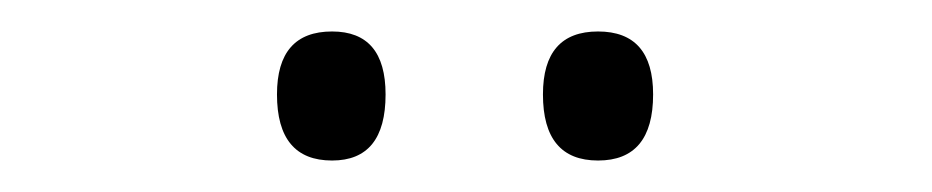

<svg xmlns="http://www.w3.org/2000/svg" viewBox="-20 -733 592 122"><path d="M325 -673Q325 -631 360 -631Q395 -631 395 -673Q395 -713 360 -713Q325 -713 325 -673ZM156 -673Q156 -631 191 -631Q225 -631 225 -673Q225 -713 191 -713Q156 -713 156 -673Z"/></svg>

Font: Noto Sans UI SemiCondensed Light
Style: Regular
Weight: 300
Width: 4
Designer: Monotype Design Team
Foundry: Monotype Imaging Inc.
Version: Version 1.901